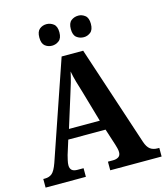

<svg xmlns="http://www.w3.org/2000/svg" viewBox="-131 -1019 967 1119"><g transform="rotate(-15 352.0 -459.5)"><path d="M4 0V-52H15Q40 -52 57 -66Q74 -80 90 -125L292 -714H422L621 -111Q632 -78 649.5 -65Q667 -52 694 -52H704V0H394V-52H425Q445 -52 458 -60.5Q471 -69 471 -89Q471 -101 467.5 -114Q464 -127 461 -137L429 -236H204L177 -150Q174 -138 170 -121Q166 -104 166 -91Q166 -72 176.5 -62Q187 -52 211 -52H247V0ZM224 -295H410L356 -482Q345 -517 335.5 -550Q326 -583 320 -616Q313 -584 304 -552Q295 -520 284 -487ZM447 -789Q422 -789 403.5 -803.5Q385 -818 385 -854Q385 -890 403.5 -904.5Q422 -919 447 -919Q469 -919 487.5 -904.5Q506 -890 506 -854Q506 -818 487.5 -803.5Q469 -789 447 -789ZM255 -789Q231 -789 213 -803.5Q195 -818 195 -854Q195 -890 213 -904.5Q231 -919 255 -919Q278 -919 297 -904.5Q316 -890 316 -854Q316 -818 297 -803.5Q278 -789 255 -789Z"/></g></svg>

Font: Noto Serif Sinhala SemiCondensed
Style: Bold
Weight: 700
Width: 4
Designer: Jelle Bosma - Monotype Design Team
Foundry: Monotype Imaging Inc.
Version: Version 2.007; ttfautohint (v1.8.4.7-5d5b)